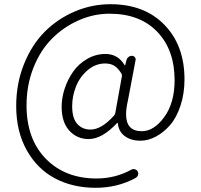

<svg xmlns="http://www.w3.org/2000/svg" viewBox="-20 -724 949 908"><path d="M432.6 164.1Q324.2 164.1 240.2 119.6Q156.2 75.2 106.4 -13.7Q56.6 -102.5 56.6 -222.7Q56.6 -329.1 93.3 -420.4Q129.9 -511.7 190.9 -573.2Q252 -634.8 333 -669.4Q414.1 -704.1 502 -704.1Q663.1 -704.1 757.8 -606.4Q852.5 -508.8 852.5 -348.6Q852.5 -281.2 833.5 -224.1Q814.5 -167 784.2 -132.3Q753.9 -97.7 717.3 -78.1Q680.7 -58.6 644.5 -58.6Q599.6 -58.6 570.3 -80.1Q541 -101.6 537.1 -141.6Q537.1 -142.6 536.1 -142.6Q535.2 -142.6 534.2 -142.6Q462.9 -66.4 399.4 -66.4Q343.8 -66.4 307.6 -106.4Q271.5 -146.5 271.5 -218.8Q271.5 -260.7 285.6 -304.2Q299.8 -347.7 325.7 -384.8Q351.6 -421.9 392.1 -445.3Q432.6 -468.8 478.5 -468.8Q538.1 -468.8 569.3 -416Q570.3 -415 571.3 -415Q572.3 -415 572.3 -416L578.1 -439.5Q580.1 -448.2 587.4 -454.1Q594.7 -460 603.5 -460Q612.3 -460 617.7 -453.6Q623 -447.3 621.1 -439.5L585 -249Q576.2 -210.9 576.2 -183.6Q576.2 -103.5 650.4 -103.5Q708 -103.5 756.8 -170.4Q805.7 -237.3 805.7 -344.7Q805.7 -488.3 723.6 -573.7Q641.6 -659.2 498 -659.2Q422.9 -659.2 352.1 -627.9Q281.2 -596.7 226.1 -541.5Q170.9 -486.3 138.2 -403.8Q105.5 -321.3 105.5 -225.6Q105.5 -66.4 196.8 26.9Q288.1 120.1 436.5 120.1Q525.4 120.1 601.6 78.1Q609.4 74.2 618.2 76.7Q627 79.1 630.9 86.9Q635.7 94.7 632.8 103.5Q629.9 112.3 622.1 117.2Q536.1 164.1 432.6 164.1ZM408.2 -111.3Q460 -111.3 519.5 -177.7Q524.4 -182.6 525.4 -190.4L556.6 -364.3Q557.6 -371.1 553.7 -377Q537.1 -403.3 519.5 -413.6Q502 -423.8 477.5 -423.8Q431.6 -423.8 394.5 -392.1Q357.4 -360.4 339.4 -314.9Q321.3 -269.5 321.3 -221.7Q321.3 -165 345.2 -138.2Q369.1 -111.3 408.2 -111.3Z"/></svg>

Font: irohamaru Light
Style: Regular
Weight: 200
Designer: [Source Han Sans]
Ryoko NISHIZUKA  (kana & ideographs); Paul D. Hunt (Latin, Greek & Cyrillic); Wenlong ZHANG  (bopomofo
Version: Version 1.01